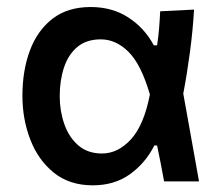

<svg xmlns="http://www.w3.org/2000/svg" viewBox="-20 -530 650 561"><path d="M251 11.5Q183 11.5 137.2 -25.5Q91.5 -62.5 68.5 -122.2Q45.5 -182 45.5 -250Q45.5 -324 67.5 -382.8Q89.5 -441.5 133.8 -475.5Q178 -509.5 245 -509.5Q308 -509.5 355.2 -478.8Q402.5 -448 429.5 -397.5H439Q443 -424 445 -449Q447 -474 448 -497L547 -502Q543.5 -441.5 535 -377.8Q526.5 -314 515.5 -256.5L538.5 -128.5Q550 -64 561.5 0H459.5L449.5 -53Q444 -79 439 -105H431Q405 -53.5 359.8 -21Q314.5 11.5 251 11.5ZM278 -81.5Q324.5 -81.5 362.5 -122.8Q400.5 -164 418 -254Q392.5 -341.5 355.8 -378.2Q319 -415 274.5 -415Q232.5 -415 206 -392.8Q179.5 -370.5 167 -332.8Q154.5 -295 154.5 -249Q154.5 -206 167.8 -167.8Q181 -129.5 208.5 -105.5Q236 -81.5 278 -81.5Z"/></svg>

Font: Heraclito Medium
Style: Regular
Weight: 500
Designer: Kostas Bartsokas (font) & Cristiano Sobral (main changes)
Foundry: Kostas Bartsokas (font) & Cristiano Sobral (main changes)
Version: Version 1.00;July 8, 2020;FontCreator 13.0.0.2655 64-bit